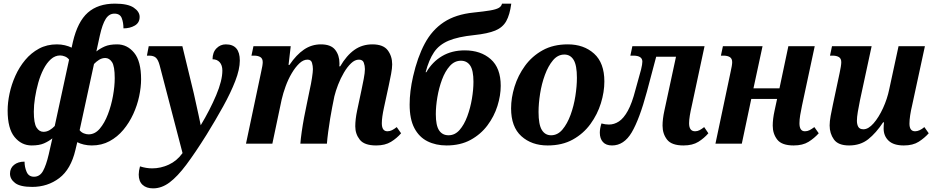

<svg xmlns="http://www.w3.org/2000/svg" viewBox="-20 -790 5143 1056"><path d="M157 238Q91 238 63 216.5Q35 195 35 165Q35 135 57 117Q79 99 115 99Q115 129 126.5 155.5Q138 182 167 182Q199 182 216.5 150.5Q234 119 248 59L268 -29Q248 -13 222 -1.5Q196 10 154 10Q98 10 60 -36.5Q22 -83 22 -182Q22 -226 32.5 -275.5Q43 -325 64.5 -373Q86 -421 118.5 -460Q151 -499 194.5 -522.5Q238 -546 293 -546Q316 -546 337 -541Q358 -536 374 -528L381 -560Q407 -671 463 -720.5Q519 -770 612 -770Q683 -770 715.5 -748Q748 -726 748 -697Q748 -665 721.5 -649.5Q695 -634 659 -634Q659 -666 649.5 -690.5Q640 -715 609 -715Q580 -715 561.5 -686Q543 -657 529 -594L510 -507Q530 -523 556 -534.5Q582 -546 624 -546Q680 -546 718 -499.5Q756 -453 756 -354Q756 -311 745.5 -261Q735 -211 713 -163Q691 -115 658.5 -76Q626 -37 582.5 -13.5Q539 10 485 10Q462 10 441 5Q420 0 405 -8L395 34Q370 141 306 189.5Q242 238 157 238ZM219 -65Q237 -65 253 -74.5Q269 -84 281 -97L360 -462Q351 -474 337 -479.5Q323 -485 311 -485Q283 -485 260 -464.5Q237 -444 219.5 -410Q202 -376 190.5 -335Q179 -294 172.5 -252.5Q166 -211 166 -176Q166 -112 181 -88.5Q196 -65 219 -65ZM467 -51Q502 -51 528.5 -82Q555 -113 573.5 -161.5Q592 -210 601.5 -263Q611 -316 611 -360Q611 -426 596 -448.5Q581 -471 559 -471Q541 -471 525 -461Q509 -451 497 -438L418 -74Q427 -62 441 -56.5Q455 -51 467 -51Z M822 246Q785 246 764 226.5Q743 207 743 170Q743 150 750 125Q784 136 817 136Q864 136 908.5 115.5Q953 95 984 52L858 -431Q850 -461 837.5 -472.5Q825 -484 800 -484H788L798 -536H983L1046 -276Q1051 -253 1058 -221.5Q1065 -190 1072 -158Q1079 -126 1084 -101Q1135 -186 1169 -266.5Q1203 -347 1203 -402Q1203 -431 1188.5 -447.5Q1174 -464 1149 -464Q1149 -502 1170.5 -524Q1192 -546 1222 -546Q1299 -546 1299 -457Q1299 -409 1274 -344.5Q1249 -280 1207.5 -205Q1166 -130 1116 -49Q1054 50 1005 115.5Q956 181 912.5 213.5Q869 246 822 246Z M2049 10Q1984 10 1959 -21.5Q1934 -53 1934 -95Q1934 -133 1944 -181L1968 -294Q1974 -322 1980.5 -356Q1987 -390 1987 -410Q1987 -428 1981 -445Q1975 -462 1954 -462Q1932 -462 1911 -442Q1890 -422 1871.5 -390.5Q1853 -359 1839.5 -324Q1826 -289 1819 -260L1807 -200Q1802 -175 1796 -138.5Q1790 -102 1785 -64.5Q1780 -27 1778 0H1632Q1634 -27 1639.5 -65.5Q1645 -104 1652.5 -144Q1660 -184 1667 -216L1683 -294Q1691 -329 1696 -362Q1701 -395 1701 -410Q1701 -427 1696 -444.5Q1691 -462 1671 -462Q1648 -462 1626 -441Q1604 -420 1584.5 -387Q1565 -354 1551 -315.5Q1537 -277 1529 -242L1478 0H1333L1416 -393Q1425 -432 1425 -448Q1425 -468 1412 -476Q1399 -484 1377 -484H1363L1374 -536H1579L1567 -433H1572Q1610 -489 1652 -517.5Q1694 -546 1745 -546Q1800 -546 1823.5 -516Q1847 -486 1847 -442Q1847 -438 1847 -434Q1847 -430 1846 -425H1851Q1886 -485 1929 -515.5Q1972 -546 2028 -546Q2088 -546 2112.5 -513.5Q2137 -481 2137 -436Q2137 -415 2131 -383Q2125 -351 2118 -319L2092 -199Q2080 -144 2080 -112Q2080 -68 2111 -68Q2124 -68 2136 -74Q2148 -80 2162 -91L2186 -57Q2163 -30 2130.5 -10Q2098 10 2049 10Z M2436 10Q2377 10 2331 -13Q2285 -36 2259 -85.5Q2233 -135 2233 -215Q2233 -287 2252 -370Q2276 -475 2316 -550Q2356 -625 2421 -668Q2486 -711 2585 -721Q2643 -727 2675.5 -732.5Q2708 -738 2723 -746.5Q2738 -755 2741 -770H2792Q2784 -709 2764.5 -674Q2745 -639 2704 -622Q2663 -605 2588 -597Q2499 -588 2447 -566Q2395 -544 2367 -502.5Q2339 -461 2321 -393H2325Q2358 -450 2411.5 -481.5Q2465 -513 2536 -513Q2624 -513 2679 -464.5Q2734 -416 2734 -318Q2734 -265 2716 -207.5Q2698 -150 2661 -100.5Q2624 -51 2568 -20.5Q2512 10 2436 10ZM2447 -46Q2482 -46 2507.5 -75Q2533 -104 2550 -150Q2567 -196 2575.5 -246.5Q2584 -297 2584 -340Q2584 -403 2566 -429.5Q2548 -456 2515 -456Q2480 -456 2454 -427Q2428 -398 2411 -352Q2394 -306 2385.5 -255.5Q2377 -205 2377 -162Q2377 -100 2395 -73Q2413 -46 2447 -46Z M2992 10Q2904 10 2847.5 -41Q2791 -92 2791 -194Q2791 -252 2810 -313.5Q2829 -375 2867.5 -428Q2906 -481 2964.5 -513.5Q3023 -546 3103 -546Q3191 -546 3247.5 -495Q3304 -444 3304 -342Q3304 -284 3285 -222.5Q3266 -161 3227.5 -108Q3189 -55 3130.5 -22.5Q3072 10 2992 10ZM3011 -46Q3047 -46 3073.5 -77.5Q3100 -109 3118 -158Q3136 -207 3144.5 -261.5Q3153 -316 3153 -362Q3153 -431 3135 -460.5Q3117 -490 3084 -490Q3048 -490 3021.5 -458.5Q2995 -427 2977 -378Q2959 -329 2950.5 -274.5Q2942 -220 2942 -174Q2942 -105 2960 -75.5Q2978 -46 3011 -46Z M3346 10Q3313 10 3296 -9Q3279 -28 3279 -60Q3279 -83 3288 -111Q3309 -105 3329 -105Q3358 -105 3384 -122Q3410 -139 3433 -180.5Q3456 -222 3475 -296L3506 -408Q3513 -437 3513 -451Q3513 -484 3463 -484H3447L3458 -536H3855L3785 -209Q3778 -179 3774 -154.5Q3770 -130 3770 -112Q3770 -68 3803 -68Q3816 -68 3827.5 -74Q3839 -80 3853 -91L3876 -57Q3853 -30 3821 -10Q3789 10 3739 10Q3674 10 3649 -22Q3624 -54 3624 -99Q3624 -135 3634 -181L3698 -478H3589L3538 -286Q3497 -134 3454.5 -62Q3412 10 3346 10Z M4345 10Q4280 10 4255 -22Q4230 -54 4230 -99Q4230 -135 4240 -181L4254 -246H4112L4060 0H3915L3998 -393Q4007 -432 4007 -448Q4007 -468 3994 -476Q3981 -484 3959 -484H3945L3956 -536H4174L4124 -304H4267L4316 -536H4461L4391 -209Q4385 -181 4381 -156.5Q4377 -132 4377 -112Q4377 -68 4407 -68Q4421 -68 4432.5 -74Q4444 -80 4459 -91L4483 -57Q4459 -30 4427 -10Q4395 10 4345 10Z M4650 10Q4590 10 4566.5 -23Q4543 -56 4543 -100Q4543 -122 4548.5 -152.5Q4554 -183 4561 -215L4598 -389Q4602 -407 4604.5 -423Q4607 -439 4607 -448Q4607 -468 4594 -476Q4581 -484 4559 -484H4545L4556 -536H4774L4710 -239Q4703 -205 4698 -175Q4693 -145 4693 -126Q4693 -106 4700.5 -92.5Q4708 -79 4729 -79Q4756 -79 4784.5 -111.5Q4813 -144 4836.5 -195Q4860 -246 4871 -300L4922 -536H5067L4997 -212Q4990 -183 4986 -156.5Q4982 -130 4982 -110Q4982 -68 5013 -68Q5037 -68 5064 -91L5088 -57Q5065 -31 5033 -10.5Q5001 10 4951 10Q4895 10 4867.5 -16Q4840 -42 4840 -83Q4840 -92 4840.5 -100.5Q4841 -109 4842 -117H4837Q4798 -58 4755 -24Q4712 10 4650 10Z"/></svg>

Font: Noto Serif SemiCondensed
Style: Bold Italic
Weight: 700
Width: 4
Italic angle: -12°
Designer: Monotype Design Team
Foundry: Monotype Imaging Inc.
Version: Version 2.014